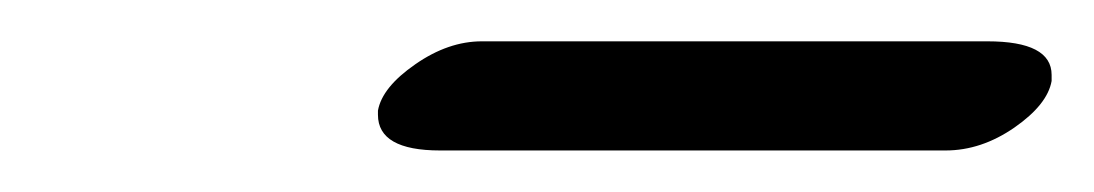

<svg xmlns="http://www.w3.org/2000/svg" viewBox="-20 -595 524 92"><path d="M433.1 -522.9H190.9Q161.1 -522.9 161.1 -540Q161.1 -540 161.1 -542Q163.1 -553.2 179 -564.2Q194.8 -575.2 210.9 -575.2H453.1Q483.9 -575.2 483.9 -559.1V-556.2Q481.9 -544.9 466.1 -533.9Q450.2 -522.9 433.1 -522.9Z"/></svg>

Font: Linux Libertine O
Style: Semibold Italic
Weight: 600
Italic angle: -11.5°
Designer: Philipp H. Poll
Foundry: Philipp H. Poll
Version: Version 5.1.2